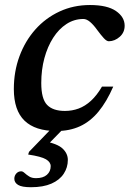

<svg xmlns="http://www.w3.org/2000/svg" viewBox="-20 -524 531 784"><path d="M106.5 240.5Q69 240.5 53.8 231Q38.5 221.5 38.5 206Q38.5 193.5 46.5 184.5Q54.5 175.5 66.5 175.5Q73 175.5 80.5 182.5Q88 189.5 99 196.5Q110 203.5 127 203.5Q156 203.5 171.5 189.8Q187 176 187 154.5Q187 138 167.8 126.5Q148.5 115 95 107L98.5 96L206 -15.5H255.5L150.5 92L158 52Q214.5 62.5 235.8 82.8Q257 103 257 129Q257 160 240.2 185.5Q223.5 211 190 225.8Q156.5 240.5 106.5 240.5ZM320.5 -446.5Q283 -446.5 251.5 -426Q220 -405.5 197 -369.5Q174 -333.5 161.2 -286.2Q148.5 -239 148.5 -185Q148.5 -120.5 172.2 -95.8Q196 -71 245 -71Q274.5 -71 301 -80.8Q327.5 -90.5 351.5 -112.5Q375.5 -134.5 396.5 -170.5H442.5Q415.5 -108.5 382.2 -68.2Q349 -28 306.8 -8.5Q264.5 11 210.5 11Q124 11 80.2 -31.2Q36.5 -73.5 36.5 -160.5Q36.5 -232 59.5 -294.2Q82.5 -356.5 124.2 -403.5Q166 -450.5 223 -477Q280 -503.5 347.5 -503.5Q418 -503.5 453.5 -479Q489 -454.5 489 -419Q489 -391.5 469 -373.8Q449 -356 424.5 -355.5Q415.5 -355.5 404 -368Q392.5 -380.5 377 -401.5Q362 -422.5 347.8 -434.5Q333.5 -446.5 320.5 -446.5Z"/></svg>

Font: Newsreader 9pt Medium
Style: Italic
Weight: 500
Italic angle: -17°
Designer: Hugues Gentile
Foundry: Production Type
Version: Version 1.003